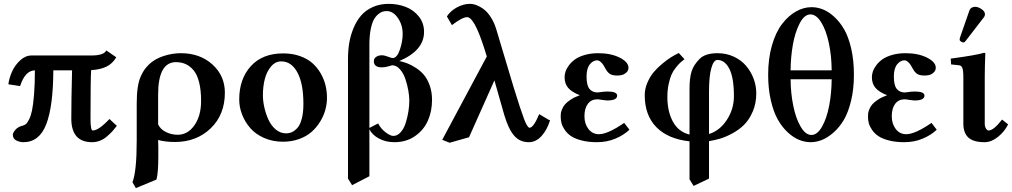

<svg xmlns="http://www.w3.org/2000/svg" viewBox="-20 -718 5197 986"><path d="M449.2 -433.1H142.1Q110.8 -433.1 83.7 -408.2Q56.6 -383.3 42 -350.6Q27.3 -317.9 22.9 -285.2L83 -275.9Q97.2 -317.4 115.2 -336.4Q133.3 -355.5 159.2 -356.9Q159.2 -285.2 154.8 -231.9Q150.4 -178.7 144.3 -150.1Q138.2 -121.6 128.9 -103.8Q119.6 -85.9 113 -80.8Q106.4 -75.7 98.1 -73.2Q72.8 -67.4 59.3 -51.8Q45.9 -36.1 45.9 -25.9Q45.9 -5.9 63.5 3.2Q81.1 12.2 100.1 12.2Q181.6 12.2 217.3 -79.3Q252.9 -170.9 253.9 -356.9H350.1Q346.2 -206.5 346.2 -108.9Q346.2 12.2 453.1 12.2Q474.6 12.2 494.4 4.2Q514.2 -3.9 531.2 -19Q548.3 -34.2 557.9 -44.7Q567.4 -55.2 580.1 -71.8L542 -106.9Q486.8 -47.9 456.1 -47.9Q444.8 -47.9 444.8 -108.9Q444.8 -315.9 448.2 -357.9Q494.1 -360.4 525.9 -375.5Q557.6 -390.6 577.1 -423.8L525.9 -459Q513.7 -433.1 449.2 -433.1Z M1012.7 -200.2Q1012.7 -255.9 1002.4 -295.9Q992.2 -335.9 973.6 -357.7Q955.1 -379.4 932.9 -389.2Q910.6 -398.9 883.8 -398.9Q792 -398.9 792 -231.9V-79.1Q804.2 -53.2 832.8 -39.6Q861.3 -25.9 892.1 -25.9Q944.3 -25.9 978.5 -74.7Q1012.7 -123.5 1012.7 -200.2ZM783.7 204.1 677.7 248 660.2 217.8Q682.1 162.6 682.1 2.9V-186Q682.1 -233.4 687.3 -268.3Q692.4 -303.2 702.9 -325.9Q713.4 -348.6 721.7 -360.1Q730 -371.6 744.1 -386.2Q774.4 -415.5 819.6 -430.2Q864.7 -444.8 908.7 -444.8Q1006.8 -444.8 1070.8 -387Q1134.8 -329.1 1134.8 -242.2Q1134.8 -128.9 1061.8 -58.8Q988.8 11.2 877.9 11.2Q830.6 11.2 792 1Q792 6.3 792.5 18.1Q793 29.8 793 36.1V86.9Q793 167.5 783.7 204.1Z M1424.3 -402.8Q1394 -402.8 1371.8 -376.5Q1349.6 -350.1 1339.8 -311.8Q1330.1 -273.4 1330.1 -229Q1330.1 -199.7 1337.4 -167Q1344.7 -134.3 1358.6 -103.5Q1372.6 -72.8 1396.2 -53Q1419.9 -33.2 1449.2 -33.2Q1464.8 -33.2 1478.8 -39.3Q1492.7 -45.4 1506.8 -60.5Q1521 -75.7 1529.5 -107.4Q1538.1 -139.2 1538.1 -184.1Q1538.1 -289.1 1507.3 -345.9Q1476.6 -402.8 1424.3 -402.8ZM1208.5 -207Q1208.5 -312.5 1268.1 -378.2Q1327.6 -443.8 1434.1 -443.8Q1481.4 -443.8 1520 -430.2Q1558.6 -416.5 1584 -394Q1609.4 -371.6 1626.7 -341.6Q1644 -311.5 1651.6 -280Q1659.2 -248.5 1659.2 -215.8Q1659.2 -184.6 1650.6 -153.6Q1642.1 -122.6 1623.8 -92.8Q1605.5 -63 1579.6 -40.3Q1553.7 -17.6 1515.9 -3.9Q1478 9.8 1433.1 9.8Q1380.4 9.8 1336.4 -9.5Q1292.5 -28.8 1265.4 -60.1Q1238.3 -91.3 1223.4 -129.4Q1208.5 -167.5 1208.5 -207Z M1877 -488.8V-61L1921.9 -84Q1936.5 -56.2 1960.7 -38.1Q1984.9 -20 2000 -20Q2021 -20 2037.8 -39.1Q2054.7 -58.1 2063.7 -87.4Q2072.8 -116.7 2077.4 -146Q2082 -175.3 2082 -201.2Q2082 -224.1 2076.9 -253.2Q2071.8 -282.2 2061.8 -312.3Q2051.8 -342.3 2033.7 -362.5Q2015.6 -382.8 1993.7 -382.8Q1991.7 -382.8 1974.9 -377.4Q1958 -372.1 1940.9 -372.1Q1899.9 -372.1 1899.9 -403.8Q1899.9 -418 1911.9 -426Q1923.8 -434.1 1940.9 -434.1Q1954.1 -434.1 1972.2 -427Q1990.2 -419.9 1996.1 -419.9Q2019 -419.9 2033.4 -462.6Q2047.9 -505.4 2047.9 -543.9Q2047.9 -589.8 2023.4 -625.5Q1999 -661.1 1965.8 -661.1Q1954.1 -661.1 1943.6 -657.7Q1933.1 -654.3 1920.4 -643.3Q1907.7 -632.3 1898.4 -614.5Q1889.2 -596.7 1883.1 -564.2Q1877 -531.7 1877 -488.8ZM1767.1 199.2V-416Q1767.1 -458 1773.4 -496.8Q1779.8 -535.6 1795.2 -573Q1810.5 -610.4 1834 -637.7Q1857.4 -665 1893.8 -681.6Q1930.2 -698.2 1976.1 -698.2Q2022.9 -698.2 2063.5 -682.6Q2104 -667 2130.9 -633.3Q2157.7 -599.6 2157.7 -554.2Q2157.7 -458.5 2030.8 -404.8Q2051.8 -399.9 2071 -392.8Q2090.3 -385.7 2114.7 -370.1Q2139.2 -354.5 2156.7 -334Q2174.3 -313.5 2186.5 -279.8Q2198.7 -246.1 2198.7 -205.1Q2198.7 -147 2177.5 -98.6Q2156.2 -50.3 2111.3 -19Q2066.4 12.2 2004.9 12.2Q1961.4 12.2 1926.5 -6.3Q1891.6 -24.9 1877 -54.2V187L1788.1 232.9Z M2795.9 -104 2804.7 -100.1Q2789.6 -50.8 2761 -19.3Q2732.4 12.2 2695.8 12.2Q2649.4 12.2 2620.4 -21.2Q2591.3 -54.7 2569.8 -127L2519 -305.2L2388.7 -13.2L2289.1 15.1L2251 0L2480 -428.2L2464.8 -476.1Q2415 -629.9 2378.9 -629.9Q2354 -629.9 2300.8 -588.9L2274.9 -633.8Q2294.4 -663.1 2327.6 -680.7Q2360.8 -698.2 2393.1 -698.2Q2402.8 -698.2 2414.6 -695.6Q2426.3 -692.9 2442.9 -684.3Q2459.5 -675.8 2474.4 -662.1Q2489.3 -648.4 2504.2 -623.8Q2519 -599.1 2528.8 -566.9L2617.7 -270Q2654.8 -149.9 2671.6 -106Q2688.5 -62 2699.7 -62Q2719.7 -62 2749 -131.8Z M2981.4 -121.1Q2981.4 -82 3002 -55.4Q3022.5 -28.8 3055.7 -28.8Q3101.1 -28.8 3185.5 -86.9L3212.4 -51.8Q3183.1 -23.9 3139.9 -5.9Q3096.7 12.2 3045.4 12.2Q3001.5 12.2 2967.3 3.4Q2933.1 -5.4 2913.3 -18.6Q2893.6 -31.7 2880.9 -50Q2868.2 -68.4 2863.8 -84.7Q2859.4 -101.1 2859.4 -118.2Q2859.4 -127.9 2860.1 -135.5Q2860.8 -143.1 2866.2 -156.7Q2871.6 -170.4 2881.1 -181.6Q2890.6 -192.9 2910.4 -206.1Q2930.2 -219.2 2957.5 -229Q2916.5 -245.1 2897.9 -266.6Q2879.4 -288.1 2879.4 -321.8Q2879.4 -335.4 2884.3 -350.6Q2889.2 -365.7 2901.9 -382.8Q2914.6 -399.9 2933.3 -413.3Q2952.1 -426.8 2983.2 -435.8Q3014.2 -444.8 3052.2 -444.8Q3117.2 -444.8 3162.4 -422.1Q3207.5 -399.4 3207.5 -370.1Q3207.5 -355.5 3196.8 -345.7Q3186 -335.9 3174.3 -333Q3162.6 -330.1 3150.4 -330.1Q3124.5 -330.1 3111.8 -338.6Q3099.1 -347.2 3090.3 -363.8L3078.1 -384.8Q3073.2 -392.6 3064.2 -400.4Q3055.2 -408.2 3046.4 -408.2Q3025.9 -408.2 3009 -387.5Q2992.2 -366.7 2992.2 -325.2Q2992.2 -279.3 3007.3 -261.2Q3022.5 -243.2 3048.3 -243.2Q3051.8 -244.1 3056.6 -244.1Q3083 -248 3099.6 -248Q3149.4 -248 3149.4 -227.1Q3149.4 -202.1 3098.6 -202.1Q3096.2 -202.1 3091.6 -202.6Q3086.9 -203.1 3080.8 -203.9Q3074.7 -204.6 3071.3 -205.1Q3054.7 -208 3047.4 -208Q3016.6 -208 2999 -184.8Q2981.4 -161.6 2981.4 -121.1Z M3749 -224.1Q3749 -318.8 3725.6 -364.5Q3702.1 -410.2 3664.1 -410.2Q3645 -410.2 3633.1 -368.7Q3621.1 -327.1 3621.1 -248V-29.8Q3676.3 -46.9 3712.6 -102.3Q3749 -157.7 3749 -224.1ZM3542 236.8 3521 203.1V7.8Q3409.7 -4.4 3350.3 -65.4Q3291 -126.5 3291 -229Q3291 -261.2 3304.2 -292.5Q3317.4 -323.7 3336.4 -346.7Q3355.5 -369.6 3380.9 -390.6Q3406.2 -411.6 3426.3 -424.1Q3446.3 -436.5 3465.8 -445.8L3495.1 -414.1Q3481 -403.3 3472.4 -395.3Q3463.9 -387.2 3450 -369.9Q3436 -352.5 3428 -333.7Q3419.9 -314.9 3413.6 -285.2Q3407.2 -255.4 3407.2 -220.2Q3407.2 -146 3435.5 -93.5Q3463.9 -41 3521 -26.9V-261.2Q3521 -317.4 3531.5 -351.1Q3542 -384.8 3573.2 -416Q3602.1 -444.8 3665 -444.8Q3710.4 -444.8 3748.5 -427Q3786.6 -409.2 3811.5 -379.9Q3836.4 -350.6 3850.1 -314Q3863.8 -277.3 3863.8 -238.8Q3863.8 -187.5 3845.9 -145.8Q3828.1 -104 3802.2 -78.1Q3776.4 -52.2 3741.7 -33.4Q3707 -14.6 3678.2 -6.1Q3649.4 2.4 3621.1 6.8V199.2Z M4251 -311H4040Q4040.5 -240.2 4053.7 -175Q4066.9 -109.9 4091.8 -67.4Q4116.7 -24.9 4147 -24.9Q4177.2 -24.9 4201.4 -67.4Q4225.6 -109.9 4238 -174.6Q4250.5 -239.3 4251 -311ZM4142.1 -644Q4110.4 -644 4086.4 -597.4Q4062.5 -550.8 4051.5 -487.1Q4040.5 -423.3 4040 -356.9H4251Q4250.5 -432.1 4236.3 -497.8Q4222.2 -563.5 4197 -603.8Q4171.9 -644 4142.1 -644ZM3924.8 -334Q3924.8 -417.5 3944.3 -485.1Q3963.9 -552.7 3996.1 -594.7Q4028.3 -636.7 4067.4 -658.9Q4106.4 -681.2 4147.9 -681.2Q4175.8 -681.2 4204.3 -670.4Q4232.9 -659.7 4262.2 -633.5Q4291.5 -607.4 4314.2 -568.8Q4336.9 -530.3 4351.1 -469.5Q4365.2 -408.7 4365.2 -334Q4365.2 -259.8 4350.3 -199.2Q4335.4 -138.7 4312.3 -100.3Q4289.1 -62 4258.8 -35.9Q4228.5 -9.8 4199.7 1.2Q4170.9 12.2 4143.1 12.2Q4113.3 12.2 4083.7 0.2Q4054.2 -11.7 4025.1 -38.6Q3996.1 -65.4 3974.1 -104.5Q3952.1 -143.6 3938.5 -202.9Q3924.8 -262.2 3924.8 -334Z M4559.6 -121.1Q4559.6 -82 4580.1 -55.4Q4600.6 -28.8 4633.8 -28.8Q4679.2 -28.8 4763.7 -86.9L4790.5 -51.8Q4761.2 -23.9 4718 -5.9Q4674.8 12.2 4623.5 12.2Q4579.6 12.2 4545.4 3.4Q4511.2 -5.4 4491.5 -18.6Q4471.7 -31.7 4459 -50Q4446.3 -68.4 4441.9 -84.7Q4437.5 -101.1 4437.5 -118.2Q4437.5 -127.9 4438.2 -135.5Q4439 -143.1 4444.3 -156.7Q4449.7 -170.4 4459.2 -181.6Q4468.8 -192.9 4488.5 -206.1Q4508.3 -219.2 4535.6 -229Q4494.6 -245.1 4476.1 -266.6Q4457.5 -288.1 4457.5 -321.8Q4457.5 -335.4 4462.4 -350.6Q4467.3 -365.7 4480 -382.8Q4492.7 -399.9 4511.5 -413.3Q4530.3 -426.8 4561.3 -435.8Q4592.3 -444.8 4630.4 -444.8Q4695.3 -444.8 4740.5 -422.1Q4785.6 -399.4 4785.6 -370.1Q4785.6 -355.5 4774.9 -345.7Q4764.2 -335.9 4752.4 -333Q4740.7 -330.1 4728.5 -330.1Q4702.6 -330.1 4689.9 -338.6Q4677.2 -347.2 4668.5 -363.8L4656.2 -384.8Q4651.4 -392.6 4642.3 -400.4Q4633.3 -408.2 4624.5 -408.2Q4604 -408.2 4587.2 -387.5Q4570.3 -366.7 4570.3 -325.2Q4570.3 -279.3 4585.4 -261.2Q4600.6 -243.2 4626.5 -243.2Q4629.9 -244.1 4634.8 -244.1Q4661.1 -248 4677.7 -248Q4727.5 -248 4727.5 -227.1Q4727.5 -202.1 4676.8 -202.1Q4674.3 -202.1 4669.7 -202.6Q4665 -203.1 4658.9 -203.9Q4652.8 -204.6 4649.4 -205.1Q4632.8 -208 4625.5 -208Q4594.7 -208 4577.1 -184.8Q4559.6 -161.6 4559.6 -121.1Z M4987.3 -683.1Q5003.4 -683.1 5020.8 -671.1Q5038.1 -659.2 5038.1 -645Q5038.1 -635.7 5033.2 -629.9L4939 -507.8Q4933.1 -500 4928.2 -500Q4921.9 -500 4915 -504.6Q4908.2 -509.3 4908.2 -514.2Q4908.2 -520 4909.2 -522.9L4959 -666Q4961.9 -673.8 4970 -678.5Q4978 -683.1 4987.3 -683.1ZM4927.2 -320.8Q4927.2 -356 4922.1 -368.9Q4917 -381.8 4905.3 -382.8L4864.3 -387.2L4862.3 -417Q4993.7 -434.6 5033.2 -446.8Q5040 -446.8 5040 -443.8Q5037.1 -371.1 5037.1 -321.3V-83Q5037.1 -67.4 5043.5 -57.6Q5049.8 -47.9 5057.1 -47.9Q5082.5 -47.9 5126 -104L5157.2 -79.1Q5138.2 -41.5 5104.5 -14.6Q5070.8 12.2 5036.1 12.2Q4978.5 12.2 4952.9 -11.7Q4927.2 -35.6 4927.2 -83Z"/></svg>

Font: Linux Libertine G
Style: Semibold
Weight: 600
Designer: Philipp H. Poll
Foundry: Philipp H. Poll
Version: Version 5.1.1